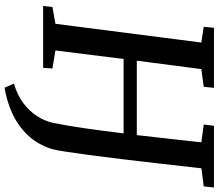

<svg xmlns="http://www.w3.org/2000/svg" viewBox="-78 -706 950 835"><g transform="rotate(90 397.5 -288.0)"><path d="M361 167.5 343 127Q391.5 113 427 86.8Q462.5 60.5 484.2 26.8Q506 -7 514 -44Q527 -108.5 538.2 -187.2Q549.5 -266 559.5 -350H236L199 -53.5L277.5 -40.5L274.5 0H5.5L10 -40.5L83 -53.5L164.5 -688L96 -698.5L100.5 -743H361.5L357 -698.5L280 -688L243.5 -407.5H567Q575.5 -479 583.2 -550.2Q591 -621.5 598.5 -688L521 -698.5L526.5 -743H795L790 -698.5L711.5 -688.5Q701 -596.5 691 -508.2Q681 -420 671.5 -341.2Q662 -262.5 653.5 -199.2Q645 -136 638.5 -94.2Q632 -52.5 627.5 -37.5Q607.5 25 566.8 67.2Q526 109.5 472.5 134Q419 158.5 361 167.5Z"/></g></svg>

Font: Merriweather 24pt Medium
Style: Italic
Weight: 500
Italic angle: -7.8°
Version: Version 2.101